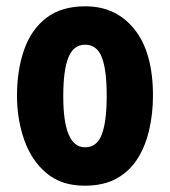

<svg xmlns="http://www.w3.org/2000/svg" viewBox="-20 -580 541 610"><path d="M466 -276Q466 -221 454.5 -169.5Q443 -118 418 -77.5Q393 -37 351.5 -13.5Q310 10 249 10Q175 10 127.5 -30Q80 -70 57 -135.5Q34 -201 34 -276Q34 -357 56.5 -421.5Q79 -486 127 -523Q175 -560 251 -560Q349 -560 407.5 -486.5Q466 -413 466 -276ZM181 -274Q181 -112 250 -112Q288 -112 303.5 -153Q319 -194 319 -276Q319 -358 303.5 -398Q288 -438 250 -438Q214 -438 197.5 -398Q181 -358 181 -274Z"/></svg>

Font: Noto Sans Thai ExtCond ExtBd
Style: Regular
Weight: 800
Width: 2
Designer: Monotype Design Team
Foundry: Monotype Imaging Inc.
Version: Version 2.002; ttfautohint (v1.8.4.7-5d5b)